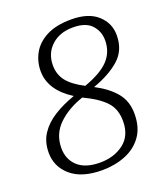

<svg xmlns="http://www.w3.org/2000/svg" viewBox="-135 -819 807 925"><g transform="rotate(-20 268.5 -357.0)"><path d="M231 10Q127 10 71.5 -37.5Q16 -85 16 -157Q16 -213 43 -253.5Q70 -294 116.5 -323Q163 -352 223 -373Q114 -442 114 -540Q114 -589 137.5 -631Q161 -673 210.5 -698.5Q260 -724 337 -724Q425 -724 471.5 -682Q518 -640 518 -578Q518 -502 467.5 -456.5Q417 -411 330 -380Q397 -345 433 -301Q469 -257 469 -193Q469 -123 436.5 -78Q404 -33 349.5 -11.5Q295 10 231 10ZM292 -400Q381 -432 419 -473.5Q457 -515 457 -574Q457 -620 427 -652.5Q397 -685 332 -685Q263 -685 221 -646Q179 -607 179 -546Q179 -499 205.5 -465Q232 -431 292 -400ZM233 -28Q306 -28 355.5 -66Q405 -104 405 -179Q405 -240 370 -278Q335 -316 259 -352Q181 -326 131 -277.5Q81 -229 81 -157Q81 -99 120 -63.5Q159 -28 233 -28Z"/></g></svg>

Font: Noto Serif Light
Style: Italic
Weight: 300
Italic angle: -12°
Designer: Monotype Design Team
Foundry: Monotype Imaging Inc.
Version: Version 2.013